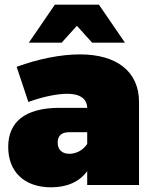

<svg xmlns="http://www.w3.org/2000/svg" viewBox="-20 -789 653 819"><path d="M308 -679 373 -607H513L402 -769H214L103 -607H243ZM321 -557C240 -557 144 -538 51 -504L101 -354C163 -377 226 -389 267 -389C322 -389 351 -367 352 -329H227C88 -327 15 -270 15 -162C15 -58 82 10 198 10C268 10 320 -15 352 -59V0H573V-354C573 -483 479 -557 321 -557ZM276 -133C244 -133 226 -151 226 -181C226 -210 243 -225 274 -225H352V-175C334 -148 305 -133 276 -133Z"/></svg>

Font: Montserrat-Arabic Black
Style: Regular
Weight: 900
Designer: Mohamed Gaber
Foundry: Kief Type Foundry
Version: Version 5.008;PS 005.008;hotconv 1.0.88;makeotf.lib2.5.64775